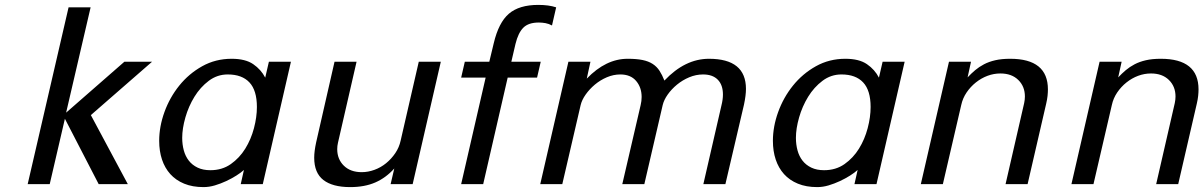

<svg xmlns="http://www.w3.org/2000/svg" viewBox="-20 -752 4917 784"><path d="M383 0 245 -267 183 0H93L260 -722H350L250 -292L488 -500H601L351 -282L502 0Z M630 -177Q630 -235 651.5 -294.5Q673 -354 712 -402.5Q751 -451 805.5 -481.5Q860 -512 926 -512Q982 -512 1014 -490Q1046 -468 1063 -435L1078 -500H1168L1053 0H963L976 -58Q964 -47 945 -35Q926 -23 903.5 -12.5Q881 -2 857.5 5Q834 12 811 12Q766 12 732 -2Q698 -16 675.5 -41Q653 -66 641.5 -100.5Q630 -135 630 -177ZM724 -189Q724 -162 730.5 -138Q737 -114 751 -96Q765 -78 787 -67.5Q809 -57 839 -57Q887 -57 922.5 -82Q958 -107 981.5 -145Q1005 -183 1017 -228.5Q1029 -274 1029 -315Q1029 -383 998.5 -415.5Q968 -448 910 -448Q867 -448 832.5 -422Q798 -396 774 -357Q750 -318 737 -272.5Q724 -227 724 -189Z M1263 -108Q1263 -134 1271 -171L1346 -500H1436L1360 -169Q1357 -156 1357 -143Q1357 -102 1384 -75.5Q1411 -49 1457 -49Q1483 -49 1509 -58.5Q1535 -68 1556.5 -85.5Q1578 -103 1594 -126.5Q1610 -150 1616 -178L1690 -500H1780L1665 0H1575L1590 -64Q1556 -26 1512.5 -7Q1469 12 1410 12Q1338 12 1300.5 -17Q1263 -46 1263 -108Z M1878 -500H1978L1996 -575Q2016 -660 2058 -696Q2100 -732 2178 -732Q2221 -732 2251 -722L2234 -648Q2221 -655 2207.5 -657.5Q2194 -660 2180 -660Q2138 -660 2117 -639Q2096 -618 2085 -573L2068 -500H2188L2173 -435H2053L1953 0H1863L1963 -435H1863Z M2301 -500H2391L2376 -431Q2454 -512 2543 -512Q2579 -512 2603.5 -507Q2628 -502 2645 -491Q2662 -480 2673 -463Q2684 -446 2693 -423Q2777 -512 2875 -512Q3026 -512 3026 -389Q3026 -363 3018 -325L2942 0H2852L2926 -322Q2932 -346 2932 -366Q2932 -405 2911 -426.5Q2890 -448 2851 -448Q2822 -448 2794.5 -436.5Q2767 -425 2744.5 -406.5Q2722 -388 2706.5 -366Q2691 -344 2686 -323L2611 0H2521L2596 -323Q2598 -331 2599 -339.5Q2600 -348 2600 -356Q2600 -395 2577.5 -421.5Q2555 -448 2513 -448Q2485 -448 2458 -436.5Q2431 -425 2409 -406.5Q2387 -388 2371.5 -366Q2356 -344 2351 -323L2276 0H2186Z M3136 -177Q3136 -235 3157.5 -294.5Q3179 -354 3218 -402.5Q3257 -451 3311.5 -481.5Q3366 -512 3432 -512Q3488 -512 3520 -490Q3552 -468 3569 -435L3584 -500H3674L3559 0H3469L3482 -58Q3470 -47 3451 -35Q3432 -23 3409.5 -12.5Q3387 -2 3363.5 5Q3340 12 3317 12Q3272 12 3238 -2Q3204 -16 3181.5 -41Q3159 -66 3147.5 -100.5Q3136 -135 3136 -177ZM3230 -189Q3230 -162 3236.5 -138Q3243 -114 3257 -96Q3271 -78 3293 -67.5Q3315 -57 3345 -57Q3393 -57 3428.5 -82Q3464 -107 3487.5 -145Q3511 -183 3523 -228.5Q3535 -274 3535 -315Q3535 -383 3504.5 -415.5Q3474 -448 3416 -448Q3373 -448 3338.5 -422Q3304 -396 3280 -357Q3256 -318 3243 -272.5Q3230 -227 3230 -189Z M3855 -500H3945L3931 -436Q3946 -452 3962 -465.5Q3978 -479 3998 -489.5Q4018 -500 4044 -506Q4070 -512 4105 -512Q4259 -512 4259 -387Q4259 -375 4257.5 -360.5Q4256 -346 4252 -329L4176 0H4086L4162 -331Q4165 -345 4165 -358Q4165 -399 4138 -425.5Q4111 -452 4065 -452Q4038 -452 4012.5 -442.5Q3987 -433 3965 -415.5Q3943 -398 3927 -374.5Q3911 -351 3905 -323L3830 0H3740Z M4470 -500H4560L4546 -436Q4561 -452 4577 -465.5Q4593 -479 4613 -489.5Q4633 -500 4659 -506Q4685 -512 4720 -512Q4874 -512 4874 -387Q4874 -375 4872.5 -360.5Q4871 -346 4867 -329L4791 0H4701L4777 -331Q4780 -345 4780 -358Q4780 -399 4753 -425.5Q4726 -452 4680 -452Q4653 -452 4627.5 -442.5Q4602 -433 4580 -415.5Q4558 -398 4542 -374.5Q4526 -351 4520 -323L4445 0H4355Z"/></svg>

Font: Perun
Style: Italic
Weight: 400
Italic angle: -12°
Foundry: Copyright (c) Stefan Peev, Context Ltd, 2016
Version: Version 1.027